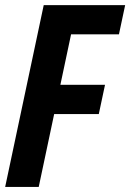

<svg xmlns="http://www.w3.org/2000/svg" viewBox="-33 -734 511 754"><path d="M434.1 -599.1H246.1L204.1 -400.9H379.4L355 -286.1H179.7L119.1 0H-12.7L138.7 -713.9H458.5Z"/></svg>

Font: Open Sans Hebrew Condensed
Style: Bold Italic
Weight: 700
Width: 3
Italic angle: -12°
Foundry: Ascender Corporation, Yanek Iontef
Version: Version 2.001;PS 002.001;hotconv 1.0.70;makeotf.lib2.5.58329